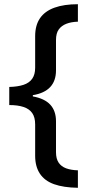

<svg xmlns="http://www.w3.org/2000/svg" viewBox="-20 -734 424 912"><path d="M350 158Q282 157 237 141Q192 125 169.5 91Q147 57 147 6V-143Q147 -177 133 -197Q119 -217 91.5 -226Q64 -235 24 -235V-321Q64 -322 91.5 -331Q119 -340 133 -360Q147 -380 147 -412V-562Q147 -614 170 -647.5Q193 -681 238.5 -697.5Q284 -714 350 -714V-631Q318 -630 295 -621Q272 -612 259 -594Q246 -576 246 -544V-400Q246 -350 218.5 -320.5Q191 -291 136 -282V-276Q192 -266 219 -236.5Q246 -207 246 -158V-11Q246 20 258.5 38.5Q271 57 294 65.5Q317 74 350 75Z"/></svg>

Font: Noto Sans Thai Medium
Style: Regular
Weight: 500
Designer: Monotype Design Team
Foundry: Monotype Imaging Inc.
Version: Version 2.001